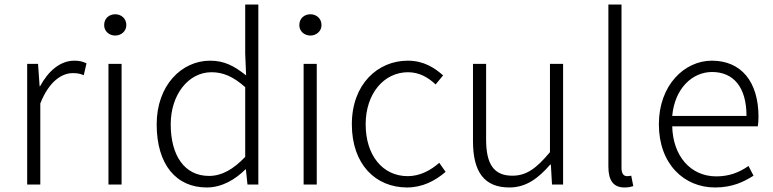

<svg xmlns="http://www.w3.org/2000/svg" viewBox="-20 -815 3412 848"><path d="M100 0H158V-358C197 -457 254 -492 301 -492C322 -492 332 -490 350 -483L362 -535C345 -544 329 -547 308 -547C246 -547 193 -501 157 -434H155L148 -533H100Z M459 0H517V-533H459ZM489 -658C515 -658 538 -677 538 -704C538 -734 515 -752 489 -752C462 -752 440 -734 440 -704C440 -677 462 -658 489 -658Z M893 13C962 13 1021 -24 1064 -67H1066L1073 0H1121V-795H1063V-578L1067 -482C1015 -523 972 -547 908 -547C782 -547 672 -438 672 -266C672 -87 759 13 893 13ZM903 -38C795 -38 734 -128 734 -266C734 -397 812 -496 914 -496C964 -496 1009 -478 1063 -430V-122C1010 -67 960 -38 903 -38Z M1321 0H1379V-533H1321ZM1351 -658C1377 -658 1400 -677 1400 -704C1400 -734 1377 -752 1351 -752C1324 -752 1302 -734 1302 -704C1302 -677 1324 -658 1351 -658Z M1778 13C1845 13 1902 -16 1948 -56L1920 -96C1884 -64 1836 -37 1781 -37C1669 -37 1595 -130 1595 -266C1595 -402 1676 -496 1782 -496C1832 -496 1871 -473 1904 -442L1937 -482C1900 -515 1852 -547 1781 -547C1649 -547 1534 -444 1534 -266C1534 -89 1639 13 1778 13Z M2230 13C2304 13 2358 -28 2410 -88H2413L2418 0H2467V-533H2409V-143C2349 -71 2305 -39 2243 -39C2161 -39 2127 -90 2127 -199V-533H2069V-192C2069 -55 2119 13 2230 13Z M2738 13C2757 13 2767 10 2777 7L2768 -39C2757 -37 2753 -37 2749 -37C2735 -37 2725 -48 2725 -73V-795H2667V-79C2667 -17 2690 13 2738 13Z M3138 13C3215 13 3265 -12 3308 -39L3286 -82C3246 -54 3201 -36 3144 -36C3029 -36 2952 -127 2949 -257H3327C3329 -270 3330 -284 3330 -299C3330 -455 3253 -547 3124 -547C3003 -547 2890 -439 2890 -266C2890 -91 3001 13 3138 13ZM2949 -303C2960 -425 3038 -497 3125 -497C3218 -497 3277 -432 3277 -303Z"/></svg>

Font: Noto Sans T Chinese Light
Style: Regular
Weight: 300
Designer: Ryoko NISHIZUKA (kana & ideographs); Paul D. Hunt (Latin, Greek & Cyrillic); Wenlong ZHANG (bopomofo); Sandoll Communica
Foundry: Adobe Systems Incorporated
Version: Version 1.000;PS 1;hotconv 1.0.78;makeotf.lib2.5.61930